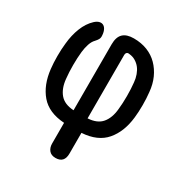

<svg xmlns="http://www.w3.org/2000/svg" viewBox="-172 -688 944 995"><g transform="rotate(30 300.0 -190.0)"><path d="M300 180Q274 180 261 164Q248 148 248 124V0Q154 -6 106.5 -61.5Q59 -117 49 -207Q45 -242 45 -283Q45 -324 49 -359Q54 -412 71.5 -456Q89 -500 119 -528Q133 -541 146.5 -544Q160 -547 170.5 -540.5Q181 -534 187 -519Q193 -504 193 -483Q193 -475 188.5 -467Q184 -459 174 -448Q161 -435 153.5 -412.5Q146 -390 143 -363Q139 -326 139 -283Q139 -240 143 -203Q148 -149 175 -116.5Q202 -84 258 -81V-476Q258 -519 279 -539.5Q300 -560 343 -560Q388 -560 424.5 -545.5Q461 -531 487.5 -504Q514 -477 530.5 -440.5Q547 -404 551 -359Q555 -324 555 -283Q555 -242 551 -207Q541 -117 493.5 -61.5Q446 -6 352 0V124Q352 152 339 166Q326 180 300 180ZM342 -459V-81Q398 -84 425 -116Q452 -148 457 -203Q461 -240 461 -283Q461 -326 457 -363Q455 -386 447.5 -406.5Q440 -427 428.5 -441.5Q417 -456 400.5 -466Q384 -476 363 -478Q353 -480 347.5 -475Q342 -470 342 -459Z"/></g></svg>

Font: Maple Mono Normal NL Medium
Style: Regular
Weight: 500
Monospace: yes
Designer: subframe7536
Version: Version 7.000